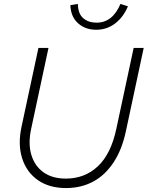

<svg xmlns="http://www.w3.org/2000/svg" viewBox="-20 -943 749 974"><path d="M315 11Q230 11 172.5 -29Q115 -69 92.5 -139.5Q70 -210 89 -299L175 -700H226L138 -289Q122 -214 139 -157.5Q156 -101 200.5 -69Q245 -37 314 -37Q410 -37 476.5 -99.5Q543 -162 570 -289L658 -700H709L619 -279Q599 -184 556 -119Q513 -54 452 -21.5Q391 11 315 11ZM468 -792Q413 -792 376 -825Q339 -858 337 -917L375 -923Q376 -873 402.5 -850.5Q429 -828 470 -828Q551 -828 591 -923L629 -911Q606 -856 564 -824Q522 -792 468 -792Z"/></svg>

Font: Red Hat Text
Style: Italic
Weight: 300
Italic angle: -12°
Designer: Pentagram, MCKL
Foundry: Pentagram, MCKL
Version: Version 1.023